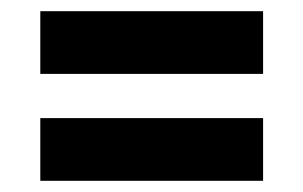

<svg xmlns="http://www.w3.org/2000/svg" viewBox="-20 -487 542 343"><path d="M52 -355V-467H450V-355ZM52 -164V-276H450V-164Z"/></svg>

Font: Bricolage Grotesque 60pt SemiBold
Style: Regular
Weight: 600
Version: Version 1.001;gftools[0.9.33.dev8+g029e19f]